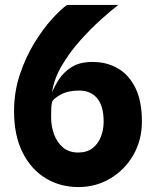

<svg xmlns="http://www.w3.org/2000/svg" viewBox="-20 -747 618 778"><path d="M298 11Q224 11 165 -24.8Q106 -60.5 71.5 -129.2Q37 -198 37 -296Q37 -375 60.5 -445.2Q84 -515.5 119.2 -572.8Q154.5 -630 190.5 -669.8Q226.5 -709.5 251.5 -727H459.5Q430.5 -705 388.5 -667.2Q346.5 -629.5 303.8 -581.5Q261 -533.5 229.8 -480Q198.5 -426.5 191 -373Q200.5 -396.5 218.8 -425.2Q237 -454 269.8 -475Q302.5 -496 355 -496Q412.5 -496 457.5 -470Q502.5 -444 528.8 -390.5Q555 -337 555 -255Q555 -179 520.2 -118.8Q485.5 -58.5 427 -23.8Q368.5 11 298 11ZM297 -129Q332.5 -129 355.2 -146.8Q378 -164.5 389 -193.2Q400 -222 400 -254Q400 -318 373.5 -349Q347 -380 302 -380Q262.5 -380 236.5 -368.8Q210.5 -357.5 193 -339Q188.5 -329 187.8 -306.2Q187 -283.5 187 -274Q187 -236 199 -203Q211 -170 235.2 -149.5Q259.5 -129 297 -129Z"/></svg>

Font: Spline Sans
Style: Bold
Weight: 700
Designer: Eben Sorkin, Mirko Velimirovic
Foundry: Sorkin Type
Version: Version 1.000; ttfautohint (v1.8.3)